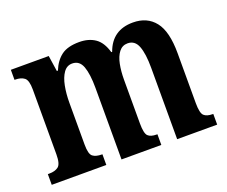

<svg xmlns="http://www.w3.org/2000/svg" viewBox="-95 -695 998 843"><g transform="rotate(-20 404.0 -274.0)"><path d="M15 0V-50H22Q49 -50 64.5 -62Q80 -74 80 -119V-422Q80 -465 64.5 -477Q49 -489 22 -489H19V-536H196L207 -462H212Q229 -504 258.5 -526Q288 -548 342 -548Q386 -548 416 -527.5Q446 -507 460 -458H464Q496 -548 593 -548Q659 -548 695.5 -502Q732 -456 732 -354V-121Q732 -74 745 -62Q758 -50 785 -50H788V0H601V-334Q601 -399 587.5 -434.5Q574 -470 540 -470Q515 -470 499.5 -450Q484 -430 477.5 -397Q471 -364 471 -325V-121Q471 -74 483.5 -62Q496 -50 523 -50H527V0H341V-334Q341 -399 328 -434.5Q315 -470 281 -470Q256 -470 240.5 -448Q225 -426 218 -390Q211 -354 211 -312V-116Q211 -72 225.5 -61Q240 -50 267 -50H270V0Z"/></g></svg>

Font: Noto Serif Ethiopic ExtraCondensed
Style: Bold
Weight: 700
Width: 2
Designer: Monotype Design Team
Foundry: Monotype Imaging Inc.
Version: Version 2.102; ttfautohint (v1.8.4.7-5d5b)